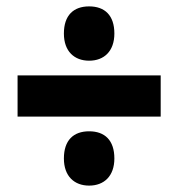

<svg xmlns="http://www.w3.org/2000/svg" viewBox="-20 -719 559 601"><path d="M259 -529C306 -529 338 -559 338 -614C338 -671 308 -699 259 -699C210 -699 180 -671 180 -614C180 -558 213 -529 259 -529ZM35 -354H483V-483H35ZM259 -138C306 -138 338 -168 338 -223C338 -280 308 -308 259 -308C210 -308 180 -280 180 -223C180 -167 213 -138 259 -138Z"/></svg>

Font: Noto Sans Malayalam UI Condensed Black
Style: Regular
Weight: 900
Width: 3
Designer: Jelle Bosma - Monotype Design Team
Foundry: Monotype Imaging Inc.
Version: Version 2.104